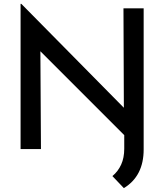

<svg xmlns="http://www.w3.org/2000/svg" viewBox="-20 -768 846 989"><path d="M720 -40V2Q720 139 618 201L559 139Q588 115 604 80Q620 45 620 -2V-72L188 -504L191 0H86V-748H90L618 -213L616 -725H720Z"/></svg>

Font: Reem Kufi Ink
Style: Regular
Weight: 400
Designer: Khaled Hosny
Version: Version 1.7